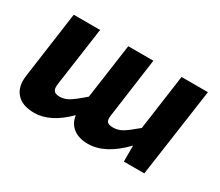

<svg xmlns="http://www.w3.org/2000/svg" viewBox="-96 -704 1060 927"><g transform="rotate(30 434.5 -240.0)"><path d="M835 -493 765 0H651V-89Q552 13 458 13Q406 13 375 -11Q344 -35 338 -78Q247 13 158 13Q90 13 58 -24Q26 -61 36 -126L87 -493H234L188 -166Q184 -138 193 -127Q202 -116 226 -116Q251 -116 275.5 -130.5Q300 -145 348 -187L391 -493H531L486 -166Q481 -138 489 -127Q497 -116 523 -116Q550 -116 574 -130Q598 -144 645 -184L688 -493Z"/></g></svg>

Font: Exo 2.0
Style: Bold Italic
Weight: 700
Italic angle: -8°
Designer: Natanael Gama
Version: Version 1.001;PS 001.001;hotconv 1.0.70;makeotf.lib2.5.58329